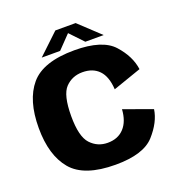

<svg xmlns="http://www.w3.org/2000/svg" viewBox="-131 -834 894 952"><g transform="rotate(-20 316.0 -358.0)"><path d="M319.5 5.5Q467 5.5 524.5 -58.8Q582 -123 591.5 -188.5L442 -242.5Q438 -179.5 406 -144.8Q374 -110 319.5 -110Q266 -110 229.8 -148.8Q193.5 -187.5 193.5 -295.5Q193.5 -407.5 229.5 -444.8Q265.5 -482 319.5 -482Q374.5 -482 406.2 -449Q438 -416 442 -347.5L591.5 -399.5Q582 -470 524.5 -534Q467 -598 319.5 -598Q154 -598 88 -520Q22 -442 22 -295.5Q22 -151.5 88 -73Q154 5.5 319.5 5.5ZM155.5 -619H252.5L319.5 -688.5L385.5 -619H482.5L372 -722.5H265Z"/></g></svg>

Font: Anybody Thin
Style: Bold
Weight: 700
Version: Version 1.113;gftools[0.9.25]